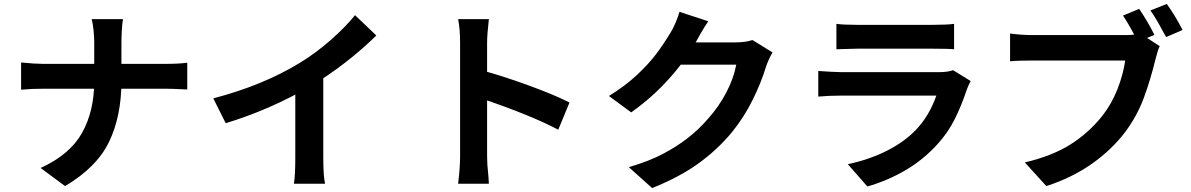

<svg xmlns="http://www.w3.org/2000/svg" viewBox="-20 -888 6040 974"><path d="M445 -791H604Q600 -769 598 -734Q596 -699 596 -673V-476Q596 -299 533.5 -169Q471 -39 310 56L186 -36Q334 -103 396 -213.5Q458 -324 458 -476V-674Q458 -702 454.5 -735.5Q451 -769 445 -791ZM198 -564H448H569H681H770H821Q890 -564 930 -570V-434Q850 -438 820 -438H569H449H337H249H202Q140 -438 87 -433V-571Q159 -564 198 -564Z M1499 -568Q1580 -617 1656 -683.5Q1732 -750 1781 -811L1889 -708Q1818 -638 1733 -572Q1648 -506 1558 -452Q1347 -330 1125 -263L1062 -389Q1314 -455 1499 -568ZM1620 -537V-87Q1620 4 1629 44H1471Q1478 2 1478 -87V-504Z M2314 -159V-260V-380V-502V-605V-671Q2314 -741 2304 -791H2460Q2451 -712 2451 -671V-595V-489V-370V-253V-156V-96Q2451 -54 2456 -12Q2457 -3 2458 10.5Q2459 24 2460 44H2304Q2314 -36 2314 -96ZM2869 -368 2812 -230Q2674 -303 2421 -389V-532Q2526 -504 2659.5 -455.5Q2793 -407 2869 -368Z M3866 -550Q3842 -470 3798 -381Q3754 -292 3692 -216Q3617 -126 3520.5 -57Q3424 12 3288 66L3170 -40Q3273 -70 3346 -109Q3483 -181 3573 -287Q3626 -346 3664 -418Q3702 -490 3715 -560H3378L3424 -673H3609H3673H3710Q3763 -673 3797 -685L3899 -622Q3880 -590 3866 -550ZM3512 -678Q3458 -582 3373 -487.5Q3288 -393 3182 -318L3069 -401Q3153 -453 3212 -508.5Q3271 -564 3308 -613Q3345 -662 3382 -723Q3394 -742 3407 -772.5Q3420 -803 3427 -828L3573 -780Q3553 -751 3534 -717.5Q3515 -684 3512 -678Z M4327 -762H4570H4656H4712Q4785 -762 4820 -767V-638Q4793 -641 4710 -641H4472H4384H4327Q4302 -641 4250 -639L4223 -638V-767Q4258 -762 4327 -762ZM4885 -435Q4858 -353 4823.5 -284Q4789 -215 4737 -158Q4665 -78 4573.5 -24.5Q4482 29 4380 58L4281 -55Q4392 -79 4480.5 -124Q4569 -169 4627 -230Q4694 -300 4730 -403H4547H4459H4373H4300H4247Q4185 -403 4131 -398V-528L4194 -524Q4234 -522 4247 -522H4449H4540H4626H4697H4742Q4789 -522 4815 -532L4904 -477Q4893 -456 4885 -435Z M5836 -711 5752 -676Q5717 -748 5677 -809L5759 -843Q5805 -775 5836 -711ZM5979 -736 5896 -700Q5892 -708 5882 -724Q5843 -798 5816 -835L5899 -868Q5941 -810 5979 -736ZM5841 -585Q5816 -482 5782.5 -391.5Q5749 -301 5690 -221Q5621 -129 5519.5 -57.5Q5418 14 5288 56L5179 -64Q5318 -97 5410 -155Q5502 -213 5571 -299Q5619 -360 5648.5 -435Q5678 -510 5688 -581H5639H5558H5461H5363H5279H5223Q5140 -581 5104 -577V-718Q5161 -710 5223 -710H5419H5504H5583H5647H5686Q5737 -710 5764 -718L5863 -654Q5852 -630 5841 -585Z"/></svg>

Font: Merged Yaku Han JP
Style: Bold
Weight: 700
Designer: Ryoko NISHIZUKA 西塚涼子 (kana, bopomofo & ideographs); Paul D. Hunt (Latin, Greek & Cyrillic); Sandoll Communications 산돌커뮤니
Foundry: Adobe
Version: Version 2.004